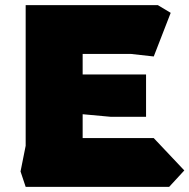

<svg xmlns="http://www.w3.org/2000/svg" viewBox="-20 -728 738 748"><path d="M80 0 60 -60 80 -160V-708H595L645 -678L579 -508L489 -518H302V-438H549V-273H411L302 -283V-190H579L698 -64L639 0Z"/></svg>

Font: Rowdies
Style: Bold
Weight: 700
Designer: Jaikishan Patel
Version: Version 1.000; ttfautohint (v1.8.3)